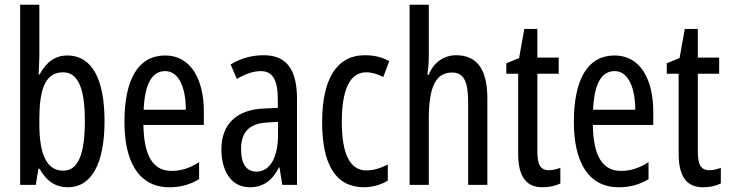

<svg xmlns="http://www.w3.org/2000/svg" viewBox="-20 -780 3075 810"><path d="M146 -543V-760H65V0H131L142 -68H147C177 -14 216 10 267 10C366 10 421 -90 421 -269C421 -450 366 -546 264 -546C215 -546 176 -520 147 -466H143C144 -496 146 -522 146 -543ZM246 -475C310 -475 338 -406 338 -270C338 -126 308 -60 247 -60C179 -60 146 -124 146 -257V-276C146 -390 165 -475 246 -475Z M677 -546C564 -546 505 -447 505 -265C505 -109 558 10 695 10C741 10 782 -1 820 -24V-96C780 -70 743 -59 704 -59C625 -59 587 -123 585 -253H840V-309C840 -442 787 -546 677 -546ZM677 -480C737 -480 764 -405 764 -317H586C591 -428 622 -480 677 -480Z M1093 -547C1042 -547 995 -534 953 -508L979 -447C1017 -469 1050 -480 1080 -480C1131 -480 1152 -442 1152 -360V-325L1091 -322C978 -317 914 -256 914 -150C914 -65 951 10 1034 10C1090 10 1129 -18 1157 -74H1159L1171 0H1233V-362C1233 -480 1194 -547 1093 -547ZM1105 -263 1153 -266V-212C1153 -114 1118 -56 1062 -56C1021 -56 997 -86 997 -152C997 -222 1032 -259 1105 -263Z M1517 10C1547 10 1588 0 1616 -18V-86C1585 -70 1555 -61 1526 -61C1457 -61 1422 -129 1422 -266C1422 -404 1457 -475 1525 -475C1548 -475 1572 -468 1597 -455L1622 -522C1594 -538 1561 -547 1519 -547C1397 -547 1339 -441 1339 -265C1339 -82 1398 10 1517 10Z M1789 -545V-760H1708V0H1789V-279C1789 -413 1818 -474 1887 -474C1936 -474 1955 -438 1955 -348V0H2036V-364C2036 -483 1996 -547 1904 -547C1854 -547 1809 -517 1789 -465H1783C1787 -489 1789 -516 1789 -545Z M2296 -62C2257 -62 2247 -89 2247 -143V-469H2337V-537H2247V-658H2192L2170 -535L2116 -513V-469H2166V-133C2166 -37 2198 10 2269 10C2299 10 2323 4 2344 -6V-72C2328 -66 2312 -62 2296 -62Z M2573 -546C2460 -546 2401 -447 2401 -265C2401 -109 2454 10 2591 10C2637 10 2678 -1 2716 -24V-96C2676 -70 2639 -59 2600 -59C2521 -59 2483 -123 2481 -253H2736V-309C2736 -442 2683 -546 2573 -546ZM2573 -480C2633 -480 2660 -405 2660 -317H2482C2487 -428 2518 -480 2573 -480Z M2973 -62C2934 -62 2924 -89 2924 -143V-469H3014V-537H2924V-658H2869L2847 -535L2793 -513V-469H2843V-133C2843 -37 2875 10 2946 10C2976 10 3000 4 3021 -6V-72C3005 -66 2989 -62 2973 -62Z"/></svg>

Font: Noto Sans Gurmukhi UI ExtraCondensed
Style: Regular
Weight: 400
Width: 2
Designer: Jelle Bosma - Monotype Design Team
Foundry: Monotype Imaging Inc.
Version: Version 2.004